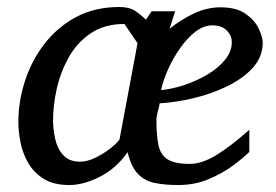

<svg xmlns="http://www.w3.org/2000/svg" viewBox="-20 -514 785 546"><path d="M176.8 12.2Q132.8 12.2 104.5 -5.4Q76.2 -22.9 60.3 -50.5Q44.4 -78.1 38.3 -109.1Q32.2 -140.1 32.2 -167Q32.2 -225.1 50.8 -283Q69.3 -340.8 106 -388.7Q142.6 -436.5 196 -465.3Q249.5 -494.1 319.8 -494.1Q347.7 -494.1 364.5 -482.9Q381.3 -471.7 395 -458L411.1 -481.9H478Q475.1 -474.1 470.5 -458.3Q465.8 -442.4 461.9 -432.1Q494.1 -458 531.2 -475.6Q568.4 -493.2 606.9 -493.2Q653.3 -493.2 679.4 -474.1Q705.6 -455.1 716.3 -431.4Q727.1 -407.7 727.1 -393.1Q727.1 -352.1 698.7 -321Q670.4 -290 625.2 -268.3Q580.1 -246.6 529.5 -234.6Q479 -222.7 434.1 -220.2Q432.6 -210.4 428.7 -196.8Q424.8 -183.1 424.8 -173.8Q424.8 -129.9 430.4 -102.1Q436 -74.2 456.3 -61Q476.6 -47.9 520 -47.9Q553.7 -47.9 594.5 -72.5Q635.3 -97.2 689 -145V-82Q670.9 -64 640.9 -42Q610.8 -20 571.8 -3.9Q532.7 12.2 486.8 12.2Q448.2 12.2 419.4 6.1Q390.6 0 371.8 -20Q353 -40 342.8 -81.1Q310.1 -34.7 263.7 -11.2Q217.3 12.2 176.8 12.2ZM208 -54.2Q227.5 -54.2 250 -64.9Q272.5 -75.7 291.7 -90.3Q311 -105 319.8 -117.2L371.1 -391.1L334 -445.8Q276.9 -445.8 237.8 -419.2Q198.7 -392.6 175.3 -350.6Q151.9 -308.6 141.4 -261.5Q130.9 -214.4 130.9 -172.9Q130.9 -145 137.2 -117.7Q143.6 -90.3 160.4 -72.3Q177.2 -54.2 208 -54.2ZM438 -257.8Q469.7 -260.7 504.9 -272.5Q540 -284.2 570.6 -302.5Q601.1 -320.8 620.1 -344.2Q639.2 -367.7 639.2 -394Q639.2 -413.6 624.5 -427.7Q609.9 -441.9 584 -441.9Q559.6 -441.9 536.4 -424.3Q513.2 -406.7 493.2 -378.4Q473.1 -350.1 458.7 -318.4Q444.3 -286.6 438 -257.8Z"/></svg>

Font: Charis
Style: Italic
Weight: 400
Italic angle: -11°
Designer: Walt Agee, Miriam Martin, Annie Olsen, Victor Gaultney, Lorna Priest, Alan Ward, Bob Hallissy, Martin Hosken, Sharon Cor
Foundry: SIL Global
Version: Version 7.000